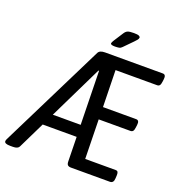

<svg xmlns="http://www.w3.org/2000/svg" viewBox="-174 -991 1049 1121"><g transform="rotate(20 350.5 -431.0)"><path d="M13 2Q-23 2 -23 -14Q-23 -20 -19 -28L305 -681Q314 -700 347 -700H706Q727 -700 723 -670L721 -654Q719 -637 713.5 -630.5Q708 -624 698 -624H440L445 -396H651Q672 -396 668 -366L666 -350Q664 -333 658.5 -326.5Q653 -320 643 -320H446L451 -76H640Q651 -76 654.5 -68.5Q658 -61 657 -46L656 -30Q655 0 632 0H390Q376 0 369.5 -6.5Q363 -13 363 -30L360 -180H149L68 -14Q60 2 30 2ZM347 -587 185 -254H358L351 -587ZM389 -752Q362 -752 362 -762Q362 -768 371 -782L409 -841Q418 -855 429.5 -859.5Q441 -864 467 -864Q490 -864 498.5 -860Q507 -856 507 -850Q507 -843 500.5 -835Q494 -827 486 -819L433 -765Q425 -756 414.5 -754Q404 -752 389 -752Z"/></g></svg>

Font: Asap Condensed Condensed Regular
Style: Italic
Weight: 400
Width: 3
Italic angle: -6°
Designer: Pablo Cosgaya
Foundry: Omnibus-Type
Version: Version 3.001; ttfautohint (v1.8.4.7-5d5b)